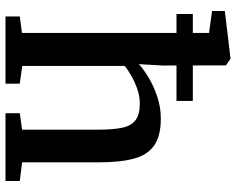

<svg xmlns="http://www.w3.org/2000/svg" viewBox="-100 -759 859 699"><g transform="rotate(90 329.5 -409.5)"><path d="M100 -60V-741L20 -752V-798.5L191 -819H194L218 -802.5L218.5 -571L213.5 -485.5Q231 -502 262 -520.8Q293 -539.5 331.8 -552.5Q370.5 -565.5 411.5 -565.5Q474.5 -565.5 509.2 -541.5Q544 -517.5 557.5 -467.5Q571 -417.5 571 -339V-60.5L639 -52V0H392V-52L452 -60.5V-339.5Q452 -391 445.2 -424Q438.5 -457 418 -473Q397.5 -489 357 -489Q332 -489 307 -480.8Q282 -472.5 259.2 -460Q236.5 -447.5 220 -434V-61L284.5 -52V0H40V-52ZM31 -682H347.5V-622.5H31Z"/></g></svg>

Font: Merriweather 24pt SemiBold
Style: Regular
Weight: 600
Designer: Eben Sorkin
Foundry: Eben Sorkin
Version: Version 2.100